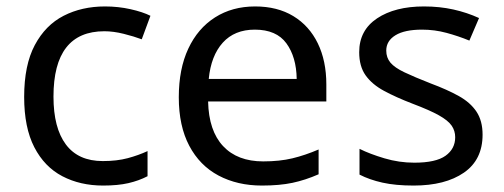

<svg xmlns="http://www.w3.org/2000/svg" viewBox="-20 -566 1563 596"><path d="M300 10Q229 10 173.5 -19Q118 -48 86.5 -109Q55 -170 55 -265Q55 -364 88 -426Q121 -488 177.5 -517Q234 -546 306 -546Q347 -546 385 -537.5Q423 -529 447 -517L420 -444Q396 -453 364 -461Q332 -469 304 -469Q146 -469 146 -266Q146 -169 184.5 -117.5Q223 -66 299 -66Q343 -66 376.5 -75Q410 -84 438 -97V-19Q411 -5 378.5 2.5Q346 10 300 10Z M772 -546Q841 -546 890.5 -516Q940 -486 966.5 -431.5Q993 -377 993 -304V-251H626Q628 -160 672.5 -112.5Q717 -65 797 -65Q848 -65 887.5 -74.5Q927 -84 969 -102V-25Q928 -7 888 1.5Q848 10 793 10Q717 10 658.5 -21Q600 -52 567.5 -113.5Q535 -175 535 -264Q535 -352 564.5 -415Q594 -478 647.5 -512Q701 -546 772 -546ZM771 -474Q708 -474 671.5 -433.5Q635 -393 628 -321H901Q900 -389 869 -431.5Q838 -474 771 -474Z M1478 -148Q1478 -70 1420 -30Q1362 10 1264 10Q1208 10 1167.5 1Q1127 -8 1096 -24V-104Q1128 -88 1173.5 -74.5Q1219 -61 1266 -61Q1333 -61 1363 -82.5Q1393 -104 1393 -140Q1393 -160 1382 -176Q1371 -192 1342.5 -208Q1314 -224 1261 -244Q1209 -264 1172 -284Q1135 -304 1115 -332Q1095 -360 1095 -404Q1095 -472 1150.5 -509Q1206 -546 1296 -546Q1345 -546 1387.5 -536.5Q1430 -527 1467 -510L1437 -440Q1403 -454 1366 -464Q1329 -474 1290 -474Q1236 -474 1207.5 -456.5Q1179 -439 1179 -409Q1179 -387 1192 -371.5Q1205 -356 1235.5 -341.5Q1266 -327 1317 -307Q1368 -288 1404 -268Q1440 -248 1459 -219.5Q1478 -191 1478 -148Z"/></svg>

Font: Noto Sans Gunjala Gondi
Style: Regular
Weight: 400
Designer: Ek Type
Foundry: Ek Type
Version: Version 1.004